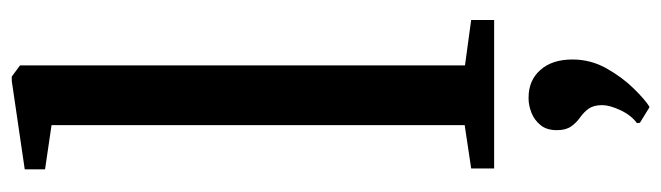

<svg xmlns="http://www.w3.org/2000/svg" viewBox="-418 -441 1122 326"><g transform="rotate(-90 143.0 -278.0)"><path d="M93.5 -50V-751.5L18.5 -762.5V-797L168.5 -819H176L195 -805V-49.5L272 -39V0H20V-39ZM205 133Q205 164 189.8 191Q174.5 218 155.5 237.2Q136.5 256.5 125 263.5H123.5L97.5 247.5L97 242.5Q110.5 232.5 119 214.2Q127.5 196 127.5 183.5Q127.5 169.5 121.8 161Q116 152.5 106 145.5Q97.5 139.5 91.2 130.5Q85 121.5 85 106.5Q85 89 93.8 78.5Q102.5 68 115 63.2Q127.5 58.5 138 58.5H140.5Q169.5 58.5 187.2 78.5Q205 98.5 205 133Z"/></g></svg>

Font: Merriweather 60pt
Style: Regular
Weight: 400
Version: Version 2.100